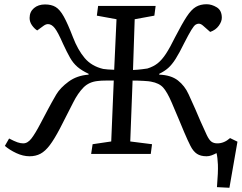

<svg xmlns="http://www.w3.org/2000/svg" viewBox="-20 -728 1143 908"><path d="M518 -347Q503 -347 480 -347Q457 -347 443 -345Q401 -341 374.5 -314Q348 -287 326 -243Q289 -169 263 -119.5Q237 -70 215.5 -41.5Q194 -13 171.5 -1Q149 11 120 11Q89 11 57 -4Q25 -19 3 -38L23 -73Q48 -60 62.5 -55Q77 -50 90 -50Q111 -50 129 -73.5Q147 -97 171 -143Q190 -179 207.5 -212Q225 -245 246 -281Q265 -313 304.5 -342Q344 -371 399 -375V-379Q367 -394 346.5 -411.5Q326 -429 311 -455.5Q296 -482 278 -521Q254 -576 239 -595Q224 -614 207 -614Q197 -614 186 -606L156 -584Q143 -592 131.5 -608Q120 -624 120 -643Q120 -672 140.5 -689.5Q161 -707 193 -707Q223 -707 243 -695Q263 -683 281.5 -650Q300 -617 325 -552Q348 -492 380.5 -453.5Q413 -415 468 -402Q474 -401 490.5 -399.5Q507 -398 520 -398L531 -637L438 -654L444 -700H716L710 -654L617 -637L609 -397Q631 -398 651.5 -400.5Q672 -403 677 -404Q706 -413 726 -429Q746 -445 765 -474Q784 -503 808 -552Q841 -616 863 -649.5Q885 -683 906.5 -695.5Q928 -708 957 -708Q981 -708 1005 -693.5Q1029 -679 1029 -644Q1029 -626 1014.5 -606Q1000 -586 974 -577L941 -606Q930 -616 920 -616Q912 -616 904.5 -611Q897 -606 885 -586.5Q873 -567 851 -524Q828 -477 810.5 -449.5Q793 -422 775.5 -406.5Q758 -391 733 -379V-375Q789 -373 821.5 -347.5Q854 -322 872 -282Q891 -241 904 -211Q917 -181 928 -155Q947 -112 958 -89Q969 -66 980 -58Q991 -50 1008 -50Q1040 -50 1068 -75L1103 -58L1065 160L1006 157Q1012 85 1010.5 50.5Q1009 16 1004 -4Q993 2 981 6.5Q969 11 957 11Q929 11 911.5 -0.5Q894 -12 881 -37.5Q868 -63 851 -103Q841 -127 827 -160.5Q813 -194 792 -243Q771 -292 752 -313.5Q733 -335 694 -342Q686 -344 659.5 -345.5Q633 -347 607 -347L596 -59L699 -46L693 0H411L418 -46L506 -59Z"/></svg>

Font: Literata 7pt
Style: Italic
Weight: 400
Italic angle: -2°
Designer: Latin by Veronika Burian and Jose Scaglione. Greek by Irene Vlachou. Cyrillic by Vera Evstafieva
Foundry: TypeTogether
Version: Version 3.002